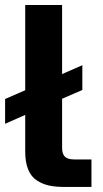

<svg xmlns="http://www.w3.org/2000/svg" viewBox="-50 -740 406 760"><path d="M49.8 -720.2H195.8V-446.8L275.9 -481.9V-383.8L195.8 -349.1V-154.8Q195.8 -130.9 206.8 -119.9Q217.8 -108.9 244.1 -108.9H312V0H205.1Q169.9 0 144 -5.6Q118.2 -11.2 95.7 -25.9Q73.2 -40.5 61.5 -69.1Q49.8 -97.7 49.8 -140.1V-285.2L-29.8 -250V-348.1L49.8 -382.8Z"/></svg>

Font: Aspekta 400
Style: Bold
Weight: 700
Designer: Ivo Dolenc
Version: Version 2.000